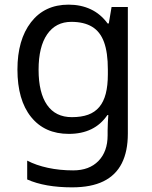

<svg xmlns="http://www.w3.org/2000/svg" viewBox="-20 -566 655 826"><path d="M275 -546Q328 -546 370.5 -526Q413 -506 443 -465H448L460 -536H530V9Q530 85 504 136.5Q478 188 425 214Q372 240 290 240Q232 240 183.5 231.5Q135 223 97 206V125Q135 145 186 156Q237 167 295 167Q364 167 403.5 126.5Q443 86 443 16V-5Q443 -17 444 -39.5Q445 -62 446 -71H442Q414 -30 372.5 -10Q331 10 276 10Q172 10 113.5 -63Q55 -136 55 -267Q55 -395 113.5 -470.5Q172 -546 275 -546ZM287 -472Q220 -472 183 -418.5Q146 -365 146 -266Q146 -167 182.5 -114.5Q219 -62 289 -62Q330 -62 359 -72.5Q388 -83 407 -105.5Q426 -128 435 -163Q444 -198 444 -246V-267Q444 -340 427.5 -385Q411 -430 376 -451Q341 -472 287 -472Z"/></svg>

Font: kannada115
Style: Book
Weight: 400
Designer: Jelle Bosma - Monotype Design Team
Foundry: Monotype Imaging Inc.
Version: Version 2.003